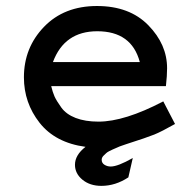

<svg xmlns="http://www.w3.org/2000/svg" viewBox="-20 -478 626 639"><path d="M421.9 47.9 407.2 112.3Q364.3 140.6 317.4 140.6Q279.3 140.6 254.4 120.1Q229.5 99.6 229.5 70.3Q229.5 38.1 264.6 10.7Q164.1 -2.9 111.8 -69.3Q59.6 -135.7 59.6 -220.7Q59.6 -319.3 126.5 -388.7Q193.4 -458 302.7 -458Q411.1 -458 473.6 -394Q536.1 -330.1 536.1 -251Q536.1 -226.6 532.2 -191.4H150.4Q155.3 -170.9 161.6 -156.7Q168 -142.6 184.1 -120.1Q200.2 -97.7 231.9 -85.4Q263.7 -73.2 307.6 -73.2Q394.5 -73.2 523.4 -140.6L562.5 -65.4Q517.6 -40 493.7 -30.3Q469.7 -20.5 399.4 2Q397.5 2.9 389.6 5.4Q381.8 7.8 378.4 9.3Q375 10.7 367.2 14.2Q359.4 17.6 355 19.5Q350.6 21.5 343.8 24.9Q336.9 28.3 333.5 31.7Q330.1 35.2 326.2 38.6Q322.3 42 320.3 45.9Q318.4 49.8 318.4 53.7Q318.4 64.5 327.6 70.3Q336.9 76.2 348.6 76.2Q372.1 76.2 421.9 47.9ZM156.2 -271.5H445.3Q418 -374 303.7 -374Q194.3 -374 156.2 -271.5Z"/></svg>

Font: Thabit-Bold
Style: Bold
Weight: 700
Designer: Regenerated by Nadim Shaikli
Foundry: MAK Alagha
Version: 0.01